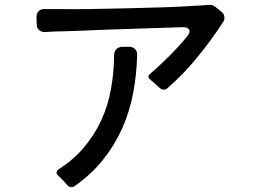

<svg xmlns="http://www.w3.org/2000/svg" viewBox="-20 -740 1040 784"><path d="M631 -382Q623 -390 614 -397.5Q605 -405 596 -413Q577 -427 595 -440Q635 -475 672.5 -512.5Q710 -550 744 -591Q758 -608 752.5 -618.5Q747 -629 725 -629L418 -619L296 -614L195 -611L163 -609Q149 -609 139.5 -617.5Q130 -626 130 -640L129 -667Q128 -684 137.5 -694Q147 -704 164 -703H215Q272 -702 345 -703Q381 -704 418.5 -704.5Q456 -705 494 -706L642 -710Q713 -712 768 -716Q788 -717 804.5 -718Q821 -719 833 -720Q846 -722 858 -713L883 -693Q894 -685 896 -673Q898 -661 891 -650Q843 -576 786.5 -507Q730 -438 664 -380Q657 -374 648 -374Q639 -374 631 -382ZM253 14Q249 10 245.5 5.5Q242 1 237 -4Q232 -9 228 -13Q224 -17 219 -21Q202 -37 220 -49Q282 -89 324.5 -140Q367 -191 394 -250Q421 -309 433 -375.5Q445 -442 446 -514Q446 -530 455.5 -539.5Q465 -549 481 -549H507Q522 -549 531.5 -539.5Q541 -530 540 -515Q538 -434 523.5 -358.5Q509 -283 478.5 -215Q448 -147 401 -88Q354 -29 286 19Q281 24 272 24Q260 24 253 14Z"/></svg>

Font: Higure Gothic Medium
Style: Regular
Weight: 500
Designer: Yoshimichi Ohira
Foundry: Positype
Version: Version 1.000